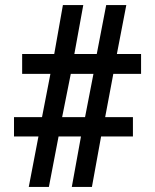

<svg xmlns="http://www.w3.org/2000/svg" viewBox="-20 -734 609 754"><path d="M172 0 210 -198H298L262 0H341L377 -198H502V-274H393L425 -444H534V-522H439L476 -714H397L360 -522H272L307 -714H227L193 -522H67V-444H178L145 -274H35V-198H131L93 0ZM258 -444H347L314 -274H224Z"/></svg>

Font: UArctic Serif Black
Style: Regular
Weight: 900
Designer: Customization by Puisto advertising & original work Monotype Design Team
Foundry: Monotype Imaging Inc.
Version: Version 2.004